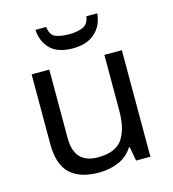

<svg xmlns="http://www.w3.org/2000/svg" viewBox="-111 -832 840 933"><g transform="rotate(-15 309.0 -365.0)"><path d="M533 -536V0H461L448 -71H444Q418 -29 372 -9.5Q326 10 274 10Q177 10 128 -36.5Q79 -83 79 -185V-536H168V-191Q168 -63 287 -63Q376 -63 410.5 -113Q445 -163 445 -257V-536ZM464 -740Q459 -680 418.5 -643Q378 -606 306 -606Q232 -606 194.5 -642.5Q157 -679 153 -740H207Q212 -699 237 -688Q262 -677 308 -677Q347 -677 375.5 -689Q404 -701 409 -740Z"/></g></svg>

Font: Noto Sans Living
Style: Regular
Weight: 400
Designer: Monotype Design Team
Foundry: Monotype Imaging Inc.
Version: Version 2.013; ttfautohint (v1.8.4.7-5d5b)